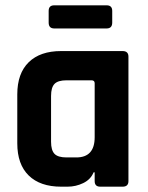

<svg xmlns="http://www.w3.org/2000/svg" viewBox="-20 -702 558 722"><path d="M381 -595H184Q163 -595 163 -617V-661Q163 -682 184 -682H381Q402 -682 402 -661V-617Q402 -595 381 -595ZM234 0H210Q131 0 88 -42Q45 -84 45 -163V-347Q45 -426 88 -468Q131 -510 210 -510H441Q463 -510 463 -489V-21Q463 0 441 0H357Q336 0 336 -21V-54H332Q321 -27 293 -13.5Q265 0 234 0ZM336 -186V-389Q336 -400 324 -400H230Q198 -400 185 -386.5Q172 -373 172 -341V-169Q172 -137 185 -123.5Q198 -110 230 -110H267Q336 -110 336 -186Z"/></svg>

Font: Rajdhani
Style: Bold
Weight: 700
Designer: Satya Rajpurohit, Jyotish Sonowal
Foundry: Indian Type Foundry
Version: Version 1.201 February 1, 2022